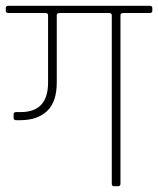

<svg xmlns="http://www.w3.org/2000/svg" viewBox="-30 -643 546 663"><path d="M-1 -623H487Q496 -623 496 -615V-606Q496 -598 487 -598H395Q386 -598 386 -590V-9Q386 0 378 0H364Q356 0 356 -9V-590Q356 -598 347 -598H175Q166 -598 166 -590V-358Q166 -291 132.5 -259.5Q99 -228 41 -228H26Q17 -228 17 -236V-248Q17 -256 26 -256H42Q136 -256 136 -358V-590Q136 -598 127 -598H-1Q-10 -598 -10 -606V-615Q-10 -623 -1 -623Z"/></svg>

Font: Rajdhani Light
Style: Regular
Weight: 300
Designer: Satya Rajpurohit, Jyotish Sonowal
Foundry: Indian Type Foundry
Version: Version 1.201;PS 1.0;hotconv 1.0.78;makeotf.lib2.5.61930; tt